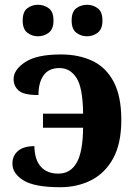

<svg xmlns="http://www.w3.org/2000/svg" viewBox="-20 -774 564 804"><path d="M345 -622Q319 -622 299.5 -637Q280 -652 280 -688Q280 -725 299.5 -739.5Q319 -754 345 -754Q369 -754 389 -739.5Q409 -725 409 -688Q409 -652 389 -637Q369 -622 345 -622ZM139 -622Q114 -622 94.5 -637Q75 -652 75 -688Q75 -725 94.5 -739.5Q114 -754 139 -754Q164 -754 184 -739.5Q204 -725 204 -688Q204 -652 184 -637Q164 -622 139 -622ZM232 10Q125 10 78.5 -18.5Q32 -47 32 -89Q32 -122 55.5 -142Q79 -162 124 -162Q125 -105 151 -76Q177 -47 224 -47Q275 -47 301 -92.5Q327 -138 328 -239H160V-298H328Q327 -406 300.5 -447.5Q274 -489 229 -489Q184 -489 162.5 -458.5Q141 -428 141 -376Q80 -376 58.5 -394.5Q37 -413 37 -443Q37 -482 85.5 -514Q134 -546 235 -546Q310 -546 367 -519Q424 -492 456 -431.5Q488 -371 488 -272Q488 -173 454 -111Q420 -49 362 -19.5Q304 10 232 10Z"/></svg>

Font: Noto Serif
Style: Bold
Weight: 700
Designer: Monotype Design Team
Foundry: Monotype Imaging Inc.
Version: Version 2.014